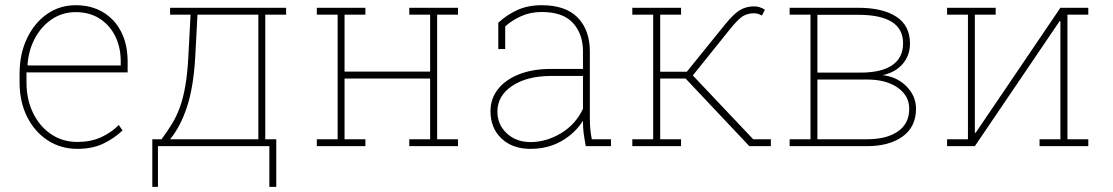

<svg xmlns="http://www.w3.org/2000/svg" viewBox="-20 -558 4248 733"><path d="M275.4 10.3Q211.9 10.3 162.1 -22.2Q112.3 -54.7 83.5 -112.1Q54.7 -169.4 54.7 -244.1V-275.4Q54.7 -351.1 82.5 -410.4Q110.4 -469.7 158.9 -503.9Q207.5 -538.1 269 -538.1Q328.6 -538.1 373.3 -511.5Q418 -484.9 442.6 -436.5Q467.3 -388.2 467.3 -322.3V-281.7H81.1V-244.1Q81.1 -178.7 106 -127.2Q130.9 -75.7 174.8 -45.9Q218.8 -16.1 275.4 -16.1Q325.7 -16.1 364.5 -33.4Q403.3 -50.8 433.6 -80.6L447.8 -60.1Q415 -28.8 373.5 -9.3Q332 10.3 275.4 10.3ZM86.4 -308.1H440.9V-324.2Q440.9 -377.9 419.7 -420.4Q398.4 -462.9 359.9 -487.3Q321.3 -511.7 269 -511.7Q219.2 -511.7 179.2 -485.4Q139.2 -459 114.3 -413.6Q89.4 -368.2 85 -311Z M561.5 155.3V-26.4H596.7Q619.1 -56.6 636.7 -85.4Q654.3 -114.3 667 -149.2Q679.7 -184.1 687.7 -231.2Q695.8 -278.3 699.2 -344.7L707.5 -502H629.4V-528.3H1072.3V-502H992.7V-26.4H1034.7V155.3H1008.3V0H583V155.3ZM629.4 -26.4H966.3V-502H733.9L725.6 -344.7Q719.2 -227.1 694.1 -150.6Q668.9 -74.2 629.4 -26.4Z M1189.5 0V-26.4H1269V-502H1189.5V-528.3H1375V-502H1295.4V-284.7H1622.1V-502H1542.5V-528.3H1728.5V-502H1648.9V-26.4H1728.5V0H1542.5V-26.4H1622.1V-258.3H1295.4V-26.4H1375V0Z M2005.4 10.3Q1936 10.3 1894.3 -29.5Q1852.5 -69.3 1852.5 -133.8Q1852.5 -181.2 1881.1 -217.5Q1909.7 -253.9 1961.7 -274.4Q2013.7 -294.9 2084 -294.9H2205.6V-362.3Q2205.6 -428.2 2167.5 -470.2Q2129.4 -512.2 2047.9 -512.2Q2004.9 -512.2 1969.2 -496.1Q1933.6 -480 1908.7 -457V-370.6H1882.3V-471.2Q1915 -501.5 1955.3 -519.8Q1995.6 -538.1 2048.3 -538.1Q2139.6 -538.1 2185.8 -490.5Q2231.9 -442.9 2231.9 -361.3V-106.4Q2231.9 -85.9 2233.6 -65.9Q2235.4 -45.9 2239.3 -26.4H2312.5V0H2216.3Q2210 -34.7 2207.8 -53Q2205.6 -71.3 2205.6 -97.2Q2175.8 -49.3 2123.8 -19.5Q2071.8 10.3 2005.4 10.3ZM2005.4 -15.6Q2065.4 -15.6 2121.6 -49.3Q2177.7 -83 2205.6 -142.6V-268.1H2085.4Q1992.2 -268.1 1935.5 -230.2Q1878.9 -192.4 1878.9 -131.8Q1878.9 -82.5 1914.6 -49.1Q1950.2 -15.6 2005.4 -15.6Z M2394 0V-26.4H2473.6V-502H2394V-528.3H2580.1V-502H2500.5V-284.2H2602.1L2747.1 -463.4Q2781.7 -506.3 2805.7 -520Q2829.6 -533.7 2858.4 -533.7Q2880.4 -533.7 2900.4 -521L2888.7 -498.5Q2874.5 -507.3 2858.4 -507.3Q2833.5 -507.3 2815.4 -495.8Q2797.4 -484.4 2766.6 -446.3L2625 -270L2855.5 -26.4H2922.9V0H2840.8L2597.2 -258.3H2500.5V-26.4H2580.1V0Z M2994.6 0V-26.4H3074.2V-502H2994.6V-528.3H3255.9Q3350.1 -528.3 3402.1 -494.1Q3454.1 -460 3454.1 -391.6Q3454.1 -347.2 3426.8 -314.7Q3399.4 -282.2 3350.1 -271Q3404.3 -265.1 3440.7 -228.3Q3477.1 -191.4 3477.1 -143.1Q3477.1 -73.7 3426 -36.9Q3375 0 3289.6 0ZM3100.6 -280.8H3265.6Q3344.7 -280.8 3386.2 -309.1Q3427.7 -337.4 3427.7 -393.1Q3427.7 -501.5 3255.9 -501.5H3100.6ZM3100.6 -26.4H3289.6Q3365.2 -26.4 3408.2 -56.4Q3451.2 -86.4 3451.2 -142.6Q3451.2 -192.4 3407.2 -223.4Q3363.3 -254.4 3289.6 -254.4H3100.6Z M3595.7 0V-26.4H3675.3V-502H3595.7V-528.3H3781.2V-502H3701.7V-51.8L3704.6 -50.8L4028.3 -528.3H4134.8V-502H4055.2V-26.4H4134.8V0H3948.7V-26.4H4028.3V-476.6L4025.4 -477.5L3701.7 0Z"/></svg>

Font: Roboto Slab Thin
Style: Regular
Weight: 100
Designer: Google
Version: Version 2.000; ttfautohint (v1.8.1.43-b0c9)